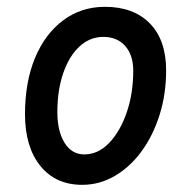

<svg xmlns="http://www.w3.org/2000/svg" viewBox="-20 -524 536 549"><path d="M215 4.5Q139 4.5 95.2 -49.8Q51.5 -104 51.5 -197.5Q51.5 -289.5 80.2 -358.5Q109 -427.5 160.8 -466Q212.5 -504.5 280 -504.5Q362 -504.5 408.5 -457Q455 -409.5 455 -322.5Q455 -254.5 436.2 -195.2Q417.5 -136 384.5 -91Q351.5 -46 308 -20.8Q264.5 4.5 215 4.5ZM221 -82.5Q260.5 -82.5 292 -115.2Q323.5 -148 342.2 -202.2Q361 -256.5 361 -322Q361 -366.5 338 -392.5Q315 -418.5 275.5 -418.5Q237 -418.5 207.2 -391Q177.5 -363.5 160.8 -314.8Q144 -266 144 -203.5Q144 -149 164.5 -115.8Q185 -82.5 221 -82.5Z"/></svg>

Font: Edu AU VIC WA NT Pre Medium
Style: Regular
Weight: 500
Designer: Tina and Corey Anderson, Eben Sorkin, Mirko Velimirovic
Foundry: Google for Education
Version: Version 1.001